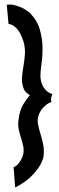

<svg xmlns="http://www.w3.org/2000/svg" viewBox="-20 -711 261 847"><path d="M9.8 -690.4Q32.2 -692.4 50.8 -686.5Q69.3 -680.7 83 -673.8Q98.6 -665 110.4 -655.3Q143.6 -622.1 155.3 -582Q167 -542 167.5 -502.9Q168 -463.9 163.1 -429.2Q158.2 -394.5 158.2 -373Q159.2 -355.5 165 -340.8Q169.9 -327.1 180.7 -314.9Q191.4 -302.7 210.9 -295.9Q209 -290 207 -284.2Q203.1 -271.5 207 -261.7Q190.4 -254.9 180.2 -245.6Q169.9 -236.3 163.1 -227.5Q155.3 -216.8 151.4 -205.1Q143.6 -184.6 147.5 -164.1Q151.4 -143.6 158.2 -121.6Q165 -99.6 170.4 -74.2Q175.8 -48.8 171.9 -18.6Q167 2 152.3 25.4Q139.6 44.9 115.2 69.3Q90.8 93.8 46.9 116.2L40 26.4Q52.7 21.5 61 11.2Q69.3 1 74.2 -8.8Q80.1 -19.5 83 -33.2Q85.9 -51.8 82 -68.8Q78.1 -85.9 72.8 -102.5Q67.4 -119.1 63 -138.2Q58.6 -157.2 61.5 -180.7Q66.4 -223.6 82.5 -250.5Q98.6 -277.3 112.3 -291Q103.5 -295.9 95.2 -303.7Q86.9 -311.5 83 -324.2Q75.2 -346.7 77.1 -370.6Q79.1 -394.5 83.5 -419.4Q87.9 -444.3 89.8 -471.2Q91.8 -498 84 -526.4Q78.1 -546.9 68.4 -564.5Q60.5 -579.1 47.4 -591.3Q34.2 -603.5 17.6 -605.5Z"/></svg>

Font: BKP Parklife Display
Style: Regular
Weight: 400
Designer: Font Diner, Inc.; LA MECHKY PLUS GmbH
Foundry: Font Diner, Inc.; LA MECHKY PLUS GmbH
Version: Version 1.007